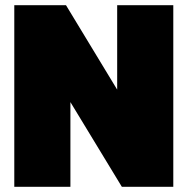

<svg xmlns="http://www.w3.org/2000/svg" viewBox="-20 -719 722 739"><path d="M35 -699H234L431 -374V-699H647V0H449L251 -326V0H35Z"/></svg>

Font: Readiness Black
Style: Regular
Weight: 900
Designer: Katatrad Team
Foundry: CadsonDemak
Version: Version 1.00;April 23, 2019;FontCreator 11.5.0.2425 64-bit; 